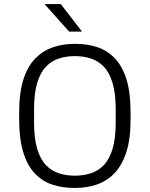

<svg xmlns="http://www.w3.org/2000/svg" viewBox="-20 -911 733 941"><path d="M341 10Q286 10 237 -6Q188 -22 151.5 -60Q115 -98 94.5 -163Q74 -228 74 -326V-360Q74 -459 95.5 -524Q117 -589 155 -626.5Q193 -664 241.5 -680Q290 -696 343 -696H352Q408 -696 456.5 -680Q505 -664 542 -626Q579 -588 599.5 -523Q620 -458 620 -360V-326Q620 -227 598 -162Q576 -97 538.5 -59.5Q501 -22 452.5 -6Q404 10 350 10ZM347 -50Q388 -50 424.5 -61.5Q461 -73 488.5 -101.5Q516 -130 531.5 -181Q547 -232 547 -310V-376Q547 -454 531.5 -505Q516 -556 488.5 -584.5Q461 -613 424.5 -624.5Q388 -636 347 -636Q305 -636 269 -624.5Q233 -613 205.5 -584.5Q178 -556 162.5 -505Q147 -454 147 -376V-310Q147 -232 162.5 -181Q178 -130 205.5 -101.5Q233 -73 269 -61.5Q305 -50 347 -50ZM319 -756 201 -888V-891H278L382 -756Z"/></svg>

Font: Chivo ExtraLight
Style: Regular
Weight: 250
Designer: Hector Gatti
Foundry: Omnibus-Type
Version: Version 2.002